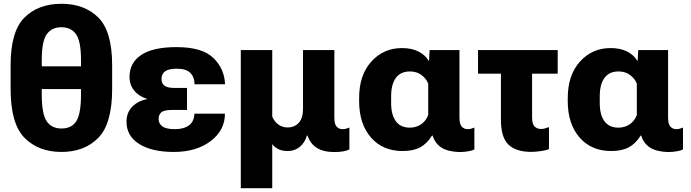

<svg xmlns="http://www.w3.org/2000/svg" viewBox="-20 -776 3593 999"><path d="M299.8 14.6Q419.4 14.6 491.5 -58.8Q563.5 -132.3 563.5 -313V-437Q563.5 -612.8 491.7 -684.6Q419.9 -756.3 299.8 -756.3Q179.2 -756.3 107.2 -684.6Q35.2 -612.8 35.2 -437V-313Q35.2 -132.3 107.7 -58.8Q180.2 14.6 299.8 14.6ZM300.3 -107.4Q247.6 -107.4 222.4 -145.8Q197.3 -184.1 197.3 -282.7V-464.4Q197.3 -562 223.4 -598.1Q249.5 -634.3 299.3 -634.3Q349.6 -634.3 375.5 -598.1Q401.4 -562 401.4 -464.4V-282.7Q401.4 -184.1 377.2 -145.8Q353 -107.4 300.3 -107.4ZM116.2 -312.5H482.4V-430.7H116.2Z M884.3 14.6Q1001.5 14.6 1075.9 -41.7Q1150.4 -98.1 1150.4 -184.6H991.7Q990.2 -144.5 963.9 -124.3Q937.5 -104 889.2 -104Q845.2 -104 825.2 -118.2Q805.2 -132.3 805.2 -157.7Q805.2 -178.7 819.3 -191.4Q833.5 -204.1 877.9 -204.1H953.1V-318.4H887.7Q851.6 -318.4 835.9 -330.1Q820.3 -341.8 820.3 -365.2Q820.3 -391.6 839.1 -405Q857.9 -418.5 900.4 -418.5Q948.7 -418.5 970.5 -396.5Q992.2 -374.5 992.2 -337.4H1150.9Q1147.9 -418.9 1089.4 -475.1Q1030.8 -531.2 897.5 -530.8Q775.4 -530.8 714.6 -490Q653.8 -449.2 653.8 -375.5Q653.8 -327.6 687 -295.2Q720.2 -262.7 777.8 -254.4V-265.1Q711.4 -259.8 674.8 -227.3Q638.2 -194.8 638.2 -143.1Q638.2 -68.4 704.1 -26.9Q770 14.6 884.3 14.6Z M1232.9 203.1H1396.5V-26.9Q1405.3 -12.2 1425.8 -1.2Q1446.3 9.8 1477.5 9.8Q1513.2 9.8 1539.3 -11.5Q1565.4 -32.7 1577.1 -70.8H1580.1Q1594.2 -28.3 1628.4 -6.6Q1662.6 15.1 1719.7 15.1Q1746.1 15.1 1765.9 11.5Q1785.6 7.8 1797.9 1.5V-112.3Q1789.1 -108.4 1780.5 -106.2Q1772 -104 1761.2 -104Q1744.6 -104 1732.2 -116.5Q1719.7 -128.9 1719.7 -164.6V-515.6H1556.6V-210Q1556.6 -160.6 1534.2 -136.7Q1511.7 -112.8 1476.6 -112.8Q1450.2 -112.8 1429.7 -127Q1409.2 -141.1 1396.5 -168.9V-515.6H1232.9Z M2074.7 9.8Q2130.4 9.8 2166.3 -9.5Q2202.1 -28.8 2228 -70.8H2230.5Q2243.2 -31.2 2274.7 -9.5Q2306.2 12.2 2367.2 15.1Q2397.5 15.1 2419.2 10.7Q2440.9 6.3 2448.2 1.5V-112.3Q2440.9 -108.9 2431.6 -106.4Q2422.4 -104 2414.6 -104Q2395 -104 2382.8 -116.7Q2370.6 -129.4 2370.6 -165.5V-515.6H2215.3L2212.4 -460H2210.4Q2191.9 -490.7 2156.7 -508.3Q2121.6 -525.9 2071.3 -525.9Q1975.6 -525.9 1912.1 -455.6Q1848.6 -385.3 1848.6 -266.1V-250Q1848.6 -131.3 1909.9 -60.8Q1971.2 9.8 2074.7 9.8ZM2112.3 -111.8Q2064 -111.8 2039.6 -145.3Q2015.1 -178.7 2015.1 -239.7V-274.9Q2015.1 -337.4 2039.8 -370.8Q2064.5 -404.3 2112.8 -404.3Q2147.9 -404.3 2172.6 -386Q2197.3 -367.7 2208 -341.3V-178.2Q2197.3 -147.5 2171.6 -129.6Q2146 -111.8 2112.3 -111.8Z M2467.3 -392.6H2881.8V-515.6H2467.3ZM2743.7 14.2Q2767.6 14.2 2796.6 9.8Q2825.7 5.4 2836.4 -0.5V-114.7Q2827.1 -110.8 2816.4 -107.9Q2805.7 -105 2795.4 -105Q2774.4 -105 2761.5 -117.9Q2748.5 -130.9 2748.5 -166V-449.2H2586.4V-152.3Q2586.4 -61 2625.7 -23.4Q2665 14.2 2743.7 14.2Z M3160.2 9.8Q3215.8 9.8 3251.7 -9.5Q3287.6 -28.8 3313.5 -70.8H3315.9Q3328.6 -31.2 3360.1 -9.5Q3391.6 12.2 3452.6 15.1Q3482.9 15.1 3504.6 10.7Q3526.4 6.3 3533.7 1.5V-112.3Q3526.4 -108.9 3517.1 -106.4Q3507.8 -104 3500 -104Q3480.5 -104 3468.3 -116.7Q3456.1 -129.4 3456.1 -165.5V-515.6H3300.8L3297.9 -460H3295.9Q3277.3 -490.7 3242.2 -508.3Q3207 -525.9 3156.7 -525.9Q3061 -525.9 2997.6 -455.6Q2934.1 -385.3 2934.1 -266.1V-250Q2934.1 -131.3 2995.4 -60.8Q3056.6 9.8 3160.2 9.8ZM3197.8 -111.8Q3149.4 -111.8 3125 -145.3Q3100.6 -178.7 3100.6 -239.7V-274.9Q3100.6 -337.4 3125.2 -370.8Q3149.9 -404.3 3198.2 -404.3Q3233.4 -404.3 3258.1 -386Q3282.7 -367.7 3293.5 -341.3V-178.2Q3282.7 -147.5 3257.1 -129.6Q3231.4 -111.8 3197.8 -111.8Z"/></svg>

Font: Roboto Flex
Style: wght 800 wdth 100 opsz 14.0 GRAD 0.00 slnt 0.00 XTRA 468 XOPQ 96 YOPQ 79 YTLC 514 YTUC 712 YTAS 750 YTDE -203.00 YTFI 738
Weight: 800
Designer: Berlow after Robertson
Foundry: Google
Version: Version 3.100